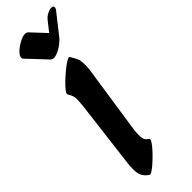

<svg xmlns="http://www.w3.org/2000/svg" viewBox="-311 -948 959 959"><g transform="rotate(-45 168.0 -469.0)"><path d="M213 -699Q226 -677 233 -662.5Q240 -648 240 -618L239 -589L183 -214Q182 -204 181.5 -195Q181 -186 181 -179Q181 -156 186.5 -146.5Q192 -137 205 -128Q210 -124 200.5 -109Q191 -94 173 -74.5Q155 -55 135 -36.5Q115 -18 99.5 -7.5Q84 3 79 0Q60 -13 50 -29.5Q40 -46 40 -80L41 -106L87 -481L90 -522Q90 -539 86 -549Q82 -559 73 -575Q70 -581 82 -596.5Q94 -612 114.5 -631.5Q135 -651 156.5 -668.5Q178 -686 194 -695Q210 -704 213 -699ZM152 -934 225 -856 266 -908Q277 -922 293.5 -930Q310 -938 321 -938Q336 -938 336 -928Q336 -919 328 -910L243 -802Q238 -795 230 -790Q214 -774 191.5 -762.5Q169 -751 153 -751Q145 -751 138 -756L42 -858Q39 -863 39 -868Q39 -881 56.5 -897.5Q74 -914 97.5 -926.5Q121 -939 137 -939Q145 -939 152 -934Z"/></g></svg>

Font: Ga Maamli
Style: Regular
Weight: 400
Designer: Afotey Clement Nii Odai, Ama Asantewa Diaka, David Abbey-Thompson
Foundry: Sorkin Type Co.
Version: Version 1.000; ttfautohint (v1.8.4.7-5d5b)